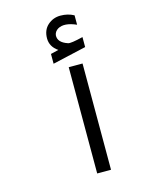

<svg xmlns="http://www.w3.org/2000/svg" viewBox="-121 -890 743 966"><g transform="rotate(-15 250.0 -407.5)"><path d="M263 -553.5H335V0H263ZM235 -651Q195 -678 195 -721.5Q195 -765 223 -790Q251 -815 289.5 -815Q328 -815 359 -798V-749Q298 -776 263 -756Q245 -745 242 -726Q239 -688 291 -671Q304 -666 369 -682V-630L194 -590V-641Z"/></g></svg>

Font: Vazir Code FD
Style: Code-FD
Weight: 400
Foundry: DejaVu fonts team - Redesigned by Saber Rastikerdar
Version: Version 1.1.2